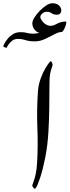

<svg xmlns="http://www.w3.org/2000/svg" viewBox="-142 -1224 424 1171"><path d="M89.4 -667Q92.3 -707.5 106 -744.9Q119.6 -782.2 136 -809.3Q152.3 -836.4 162.1 -846.7Q169.4 -855 174.8 -843.3Q180.2 -831.5 178.2 -824.7Q176.8 -817.4 172.1 -805.7Q167.5 -793.9 163.6 -772.7Q159.7 -751.5 159.7 -714.4Q159.7 -631.8 158.4 -559.3Q157.2 -486.8 153.3 -419.9Q148.4 -335.9 134 -263.4Q119.6 -190.9 103.3 -141.4Q86.9 -91.8 75.7 -76.2Q70.8 -68.8 62.3 -78.6Q53.7 -88.4 55.2 -94.7Q57.6 -104 63.5 -119.1Q69.3 -134.3 75.7 -161.9Q82 -189.5 84.5 -235.4Q90.3 -334.5 85.9 -443.8Q81.5 -553.2 89.4 -667ZM176.8 -1204.1Q201.2 -1204.1 214.4 -1193.6Q227.5 -1183.1 230.7 -1169.2Q233.9 -1155.3 227.3 -1144.8Q220.7 -1134.3 205.6 -1134.3Q184.6 -1134.3 172.9 -1143.3Q161.1 -1152.3 143.6 -1152.3Q129.4 -1152.3 116.7 -1142.3Q104 -1132.3 104 -1119.6Q104 -1111.3 115.2 -1095.7Q126.5 -1080.1 146.2 -1070.8Q166 -1061.5 191.4 -1071.8Q191.4 -1068.8 179.4 -1061Q167.5 -1053.2 150.9 -1044.7Q134.3 -1036.1 119.6 -1030.3Q105 -1024.4 99.1 -1024.4Q84 -1025.4 69.6 -1042.5Q55.2 -1059.6 55.2 -1082Q55.2 -1096.7 67.9 -1117.2Q80.6 -1137.7 99.9 -1157.5Q119.1 -1177.2 139.9 -1190.7Q160.6 -1204.1 176.8 -1204.1ZM61 -1018.6Q87.4 -1018.6 112.5 -1029.8Q137.7 -1041 161.9 -1055.7Q186 -1070.3 210.2 -1081.5Q234.4 -1092.8 259.3 -1092.8Q263.2 -1092.8 262 -1083Q260.7 -1073.2 255.9 -1060.8Q251 -1048.3 244.9 -1038.6Q238.8 -1028.8 232.9 -1028.8Q215.3 -1028.8 188.7 -1014.4Q162.1 -1000 131.6 -985.8Q101.1 -971.7 70.8 -971.7Q43.9 -971.7 27.8 -975.6Q11.7 -979.5 -1.2 -983.2Q-14.2 -986.8 -32.2 -986.8Q-53.7 -986.8 -68.6 -975.1Q-83.5 -963.4 -91.6 -950.4Q-99.6 -937.5 -101.6 -933.6Q-102.5 -930.7 -112.5 -935.1Q-122.6 -939.5 -122.1 -942.9Q-121.6 -945.3 -115 -958.3Q-108.4 -971.2 -95.2 -987.5Q-82 -1003.9 -62.5 -1015.9Q-43 -1027.8 -16.6 -1027.8Q8.8 -1027.8 22.5 -1023.2Q36.1 -1018.6 61 -1018.6Z"/></svg>

Font: Awami Nastaliq
Style: Regular
Weight: 400
Designer: Peter Martin, SIL International
Foundry: SIL International
Version: Version 3.100